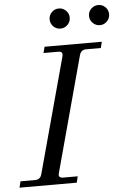

<svg xmlns="http://www.w3.org/2000/svg" viewBox="-70 -945 658 989"><g transform="rotate(-5 259.0 -451.0)"><path d="M286.1 0H-9.8L-2 -32.2H74.2Q100.6 -32.2 107.9 -59.1L269 -652.8Q271 -660.6 271 -665Q271 -680.2 250 -680.2H173.8L182.1 -711.9H478L470.2 -680.2H394Q367.2 -680.2 359.9 -652.8L199.2 -59.1Q196.8 -49.3 196.8 -48.8Q196.8 -32.2 217.8 -32.2H293.9ZM439.2 -886.7Q454.6 -901.9 476.1 -901.9Q497.6 -901.9 512.7 -886.7Q527.8 -871.6 527.8 -850.1Q527.8 -828.6 512.7 -813.2Q497.6 -797.9 476.1 -797.9Q454.6 -797.9 439.2 -813.2Q423.8 -828.6 423.8 -850.1Q423.8 -871.6 439.2 -886.7ZM235.4 -886.7Q250.5 -901.9 272 -901.9Q293.5 -901.9 308.8 -886.7Q324.2 -871.6 324.2 -850.1Q324.2 -828.6 308.8 -813.2Q293.5 -797.9 272 -797.9Q250.5 -797.9 235.4 -813.2Q220.2 -828.6 220.2 -850.1Q220.2 -871.6 235.4 -886.7Z"/></g></svg>

Font: Flanker Steampunk
Style: Italic
Weight: 400
Italic angle: -12°
Designer: Alexey Kryukov, Leonardo Di Lena
Foundry: Alexey Kryukov, Leonardo Di Lena
Version: 1.210